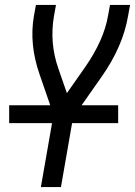

<svg xmlns="http://www.w3.org/2000/svg" viewBox="-20 -755 545 775"><path d="M145 0 196 -292 140 -454Q97 -577 117 -691L125 -735H206L198 -691Q179 -582 216 -477L250 -379L325 -486Q399 -593 416 -691L424 -735H505L497 -691Q476 -567 390 -445L275 -281L226 0ZM17 -258V-330H457V-258Z"/></svg>

Font: Iosevka SS08
Style: Italic
Weight: 400
Italic angle: -10°
Monospace: yes
Designer: Belleve Invis
Foundry: Belleve Invis
Version: 2.1.0; ttfautohint (v1.8.2)